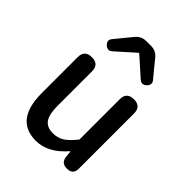

<svg xmlns="http://www.w3.org/2000/svg" viewBox="-237 -957 1094 1094"><g transform="rotate(45 310.0 -410.5)"><path d="M248 13Q80 13 80 -204V-493Q80 -550 138 -550Q195 -550 195 -493V-218Q195 -147 216.5 -116.5Q238 -86 287 -86Q325 -86 355 -105Q384 -124 419 -168V-493Q419 -550 477 -550Q534 -550 534 -493V-275V-47Q534 0 485 0Q440 0 435 -44L431 -83H428Q345 13 248 13ZM146 -704 228 -804Q253 -834 292 -834H330Q369 -834 394 -804L432 -757L476 -704Q495 -680 471.5 -658Q448 -636 425 -656L313 -756H308L196 -656Q173 -636 149.5 -658Q126 -680 146 -704Z"/></g></svg>

Font: GenSenRounded TW M
Style: Regular
Weight: 500
Version: Version 1.501;PS 1;hotconv 16.6.51;makeotf.lib2.5.65220